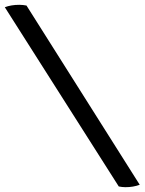

<svg xmlns="http://www.w3.org/2000/svg" viewBox="-20 -726 600 797"><path d="M560 41Q533 51 501 51Q487 51 473 48L0 -696Q26 -706 60 -706Q75 -706 90 -703Z"/></svg>

Font: Bubblegum Sans
Style: Regular
Weight: 400
Designer: Angel Koziupa and Alejandro Paul
Foundry: Angel Koziupa and Alejandro Paul
Version: Version 1.001